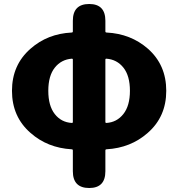

<svg xmlns="http://www.w3.org/2000/svg" viewBox="-20 -740 893 962"><path d="M427 202Q345 202 345 118V14Q345 8 339 8Q218 1 133 -74Q40 -155 40 -285Q40 -415 133 -496Q218 -571 339 -577Q345 -577 345 -583V-636Q345 -720 427 -720Q508 -720 508 -636V-583Q508 -577 514 -577Q635 -571 721 -496Q813 -415 813 -285Q813 -155 720 -74Q635 1 514 8Q508 8 508 14V118Q508 202 427 202ZM340 -124Q345 -124 345 -129V-441Q345 -446 340 -446Q287 -442 254.5 -401Q222 -360 222 -285Q222 -210 254.5 -168.5Q287 -127 340 -124ZM508 -129Q508 -124 513 -124Q565 -127 598 -168.5Q631 -210 631 -285Q631 -360 598.5 -401Q566 -442 513 -446Q508 -446 508 -441Z"/></svg>

Font: Resource Han Rounded KR Heavy
Style: Regular
Weight: 900
Designer: Cyano Hao (round all glyphs); Ryoko NISHIZUKA 西塚涼子 (kana, bopomofo & ideographs); Paul D. Hunt (Latin, Greek & Cyrillic)
Foundry: Cyano Hao
Version: 0.990